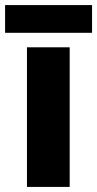

<svg xmlns="http://www.w3.org/2000/svg" viewBox="-33 -735 382 755"><path d="M241 0H73V-549H241ZM329 -715V-606H-13V-715Z"/></svg>

Font: Noto Sans Sinhala ExtraBold
Style: Regular
Weight: 800
Designer: Jelle Bosma - Monotype Design Team
Foundry: Monotype Imaging Inc.
Version: Version 2.006; ttfautohint (v1.8.4.7-5d5b)